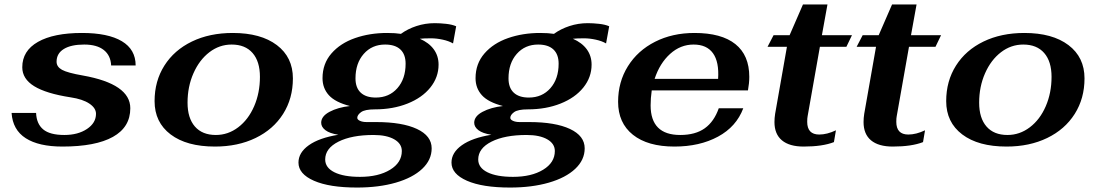

<svg xmlns="http://www.w3.org/2000/svg" viewBox="-20 -648 4932 862"><path d="M32 -141H142Q144 -92 174 -67Q204 -42 269 -42Q330 -42 370.5 -69Q411 -96 411 -137Q411 -163 381 -183Q351 -203 297 -211Q187 -228 133.5 -261Q80 -294 80 -346Q80 -420 150.5 -460Q221 -500 348 -500Q465 -500 527 -463Q589 -426 589 -354H479Q477 -399 446 -423.5Q415 -448 358 -448Q299 -448 266.5 -428Q234 -408 234 -371Q234 -348 258.5 -334.5Q283 -321 352 -309Q565 -271 565 -162Q565 -77 487 -33.5Q409 10 260 10Q154 10 95.5 -27.5Q37 -65 32 -141Z M674 -194Q674 -284 718 -353.5Q762 -423 841.5 -461.5Q921 -500 1025 -500Q1151 -500 1223 -445.5Q1295 -391 1295 -296Q1295 -206 1251 -136.5Q1207 -67 1127.5 -28.5Q1048 10 945 10Q818 10 746 -44.5Q674 -99 674 -194ZM1147 -303Q1147 -372 1114 -410Q1081 -448 1020 -448Q965 -448 920 -413.5Q875 -379 848.5 -319Q822 -259 822 -187Q822 -118 855 -80Q888 -42 949 -42Q1004 -42 1049.5 -76.5Q1095 -111 1121 -171Q1147 -231 1147 -303Z M1915 -476Q1882 -476 1865 -474Q1906 -456 1927.5 -426.5Q1949 -397 1949 -358Q1949 -301 1912 -255Q1875 -209 1809.5 -183Q1744 -157 1663 -157Q1618 -157 1601 -144.5Q1584 -132 1584 -119Q1584 -111 1596 -105.5Q1608 -100 1626 -100H1668Q1786 -100 1852 -69Q1918 -38 1918 18Q1918 70 1875.5 110Q1833 150 1757 172Q1681 194 1583 194Q1459 194 1389.5 163.5Q1320 133 1320 82Q1320 37 1366.5 4Q1413 -29 1499 -43Q1460 -49 1441 -63.5Q1422 -78 1422 -97Q1422 -126 1459.5 -146Q1497 -166 1551 -172Q1485 -189 1456.5 -220.5Q1428 -252 1428 -297Q1428 -362 1468 -408Q1508 -454 1574 -477Q1640 -500 1718 -500Q1755 -500 1780 -496Q1810 -518 1849.5 -531Q1889 -544 1932 -544Q1955 -544 1982.5 -541Q2010 -538 2028 -530L2014 -453Q1995 -464 1967.5 -470Q1940 -476 1915 -476ZM1801 -362Q1801 -404 1777.5 -426Q1754 -448 1709 -448Q1650 -448 1613 -406Q1576 -364 1576 -296Q1576 -254 1599.5 -232Q1623 -210 1667 -210Q1727 -210 1764 -252Q1801 -294 1801 -362ZM1440 68Q1440 105 1481.5 125.5Q1523 146 1596 146Q1679 146 1731.5 114Q1784 82 1784 30Q1784 -3 1750 -22.5Q1716 -42 1657 -42Q1559 -42 1499.5 -12Q1440 18 1440 68Z M2602 -476Q2569 -476 2552 -474Q2593 -456 2614.5 -426.5Q2636 -397 2636 -358Q2636 -301 2599 -255Q2562 -209 2496.5 -183Q2431 -157 2350 -157Q2305 -157 2288 -144.5Q2271 -132 2271 -119Q2271 -111 2283 -105.5Q2295 -100 2313 -100H2355Q2473 -100 2539 -69Q2605 -38 2605 18Q2605 70 2562.5 110Q2520 150 2444 172Q2368 194 2270 194Q2146 194 2076.5 163.5Q2007 133 2007 82Q2007 37 2053.5 4Q2100 -29 2186 -43Q2147 -49 2128 -63.5Q2109 -78 2109 -97Q2109 -126 2146.5 -146Q2184 -166 2238 -172Q2172 -189 2143.5 -220.5Q2115 -252 2115 -297Q2115 -362 2155 -408Q2195 -454 2261 -477Q2327 -500 2405 -500Q2442 -500 2467 -496Q2497 -518 2536.5 -531Q2576 -544 2619 -544Q2642 -544 2669.5 -541Q2697 -538 2715 -530L2701 -453Q2682 -464 2654.5 -470Q2627 -476 2602 -476ZM2488 -362Q2488 -404 2464.5 -426Q2441 -448 2396 -448Q2337 -448 2300 -406Q2263 -364 2263 -296Q2263 -254 2286.5 -232Q2310 -210 2354 -210Q2414 -210 2451 -252Q2488 -294 2488 -362ZM2127 68Q2127 105 2168.5 125.5Q2210 146 2283 146Q2366 146 2418.5 114Q2471 82 2471 30Q2471 -3 2437 -22.5Q2403 -42 2344 -42Q2246 -42 2186.5 -12Q2127 18 2127 68Z M2901 -175Q2901 -42 3034 -42Q3102 -42 3144 -72Q3186 -102 3207 -162H3317Q3286 -79 3203.5 -34.5Q3121 10 3008 10Q2888 10 2821.5 -43Q2755 -96 2755 -191Q2755 -280 2799 -350.5Q2843 -421 2921 -460.5Q2999 -500 3098 -500Q3219 -500 3281.5 -450Q3344 -400 3344 -303Q3344 -275 3338 -242H2906Q2901 -207 2901 -175ZM2919 -294H3204Q3209 -370 3181 -409Q3153 -448 3094 -448Q3035 -448 2988.5 -406Q2942 -364 2919 -294Z M3457 -100Q3457 -118 3460 -137L3513 -438H3426L3453 -490H3525L3585 -628H3695L3670 -490H3805L3780 -438H3661L3606 -127Q3604 -118 3604 -101Q3604 -44 3658 -44Q3693 -44 3733 -63L3724 -10Q3673 10 3588 10Q3524 10 3490.5 -18Q3457 -46 3457 -100Z M3857 -100Q3857 -118 3860 -137L3913 -438H3826L3853 -490H3925L3985 -628H4095L4070 -490H4205L4180 -438H4061L4006 -127Q4004 -118 4004 -101Q4004 -44 4058 -44Q4093 -44 4133 -63L4124 -10Q4073 10 3988 10Q3924 10 3890.5 -18Q3857 -46 3857 -100Z M4228 -194Q4228 -284 4272 -353.5Q4316 -423 4395.5 -461.5Q4475 -500 4579 -500Q4705 -500 4777 -445.5Q4849 -391 4849 -296Q4849 -206 4805 -136.5Q4761 -67 4681.5 -28.5Q4602 10 4499 10Q4372 10 4300 -44.5Q4228 -99 4228 -194ZM4701 -303Q4701 -372 4668 -410Q4635 -448 4574 -448Q4519 -448 4474 -413.5Q4429 -379 4402.5 -319Q4376 -259 4376 -187Q4376 -118 4409 -80Q4442 -42 4503 -42Q4558 -42 4603.5 -76.5Q4649 -111 4675 -171Q4701 -231 4701 -303Z"/></svg>

Font: Fahkwang
Style: Bold Italic
Weight: 700
Italic angle: -10°
Designer: Suppakit Chalermlarp | Katatrad Co.,Ltd.
Foundry: Cadson Demak Co.,Ltd.
Version: Version 1.000; ttfautohint (v1.6)